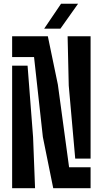

<svg xmlns="http://www.w3.org/2000/svg" viewBox="-20 -991 541 1011"><path d="M260.3 0 205.7 -269.5 159.3 -690.4H43.9V-800H231.9L284.7 -545.5L343.8 -110.3H457V0ZM43.9 0V-645.1H125.2L154.2 -268.9L164.6 0ZM376.1 -155.9 342 -540.6 336 -800H457V-155.9ZM212.6 -840 301.4 -971.2H391L298.1 -840Z"/></svg>

Font: Big Shoulders Stencil Thin
Style: Regular
Weight: 100
Designer: Patric King
Foundry: XO Type Co
Version: Version 2.001